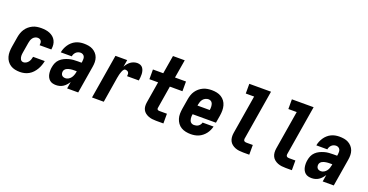

<svg xmlns="http://www.w3.org/2000/svg" viewBox="-32 -1422 4064 2118"><g transform="rotate(20 2000.0 -363.5)"><path d="M205 8Q175 8 146.5 2Q118 -4 94.5 -19Q71 -34 54.5 -57Q38 -80 30.5 -107.5Q23 -135 23.5 -165Q24 -195 29 -225L49 -345Q53 -369 61.5 -393.5Q70 -418 84.5 -440Q99 -462 119.5 -479.5Q140 -497 164 -508.5Q188 -520 213.5 -524Q239 -528 263 -528Q289 -528 314.5 -524.5Q340 -521 363 -511.5Q386 -502 404.5 -486.5Q423 -471 434.5 -449Q446 -427 449 -402Q452 -377 448 -350Q448 -349 447.5 -347Q447 -345 447 -344H310Q310 -344 310 -345Q310 -346 310 -346Q312 -359 311 -371.5Q310 -384 304 -394Q298 -404 287 -409Q276 -414 263 -414Q248 -414 232.5 -406.5Q217 -399 207 -385.5Q197 -372 191.5 -356.5Q186 -341 184 -326L164 -206Q162 -195 161 -184.5Q160 -174 160.5 -163.5Q161 -153 163.5 -143Q166 -133 171 -124.5Q176 -116 185 -111Q194 -106 205 -106Q221 -106 236.5 -115Q252 -124 262 -137.5Q272 -151 277.5 -167Q283 -183 286 -199H423Q418 -173 409 -147.5Q400 -122 386 -98Q372 -74 352.5 -53Q333 -32 308.5 -18Q284 -4 257.5 2Q231 8 205 8Z M629 8Q608 8 588.5 3Q569 -2 554.5 -14.5Q540 -27 531 -44.5Q522 -62 518.5 -81.5Q515 -101 515 -121.5Q515 -142 519 -163Q523 -189 534 -214Q545 -239 565.5 -258.5Q586 -278 611 -290Q636 -302 662 -309.5Q688 -317 714.5 -319Q741 -321 766 -321H811L814 -339Q816 -353 815.5 -368Q815 -383 809 -395Q803 -407 790.5 -414Q778 -421 764 -421Q750 -421 736 -416Q722 -411 711 -400.5Q700 -390 693.5 -377Q687 -364 685 -350H556Q560 -374 569.5 -397Q579 -420 593 -441Q607 -462 626.5 -479.5Q646 -497 669 -508Q692 -519 716 -523.5Q740 -528 764 -528Q792 -528 819 -523.5Q846 -519 869 -506.5Q892 -494 909.5 -474.5Q927 -455 936 -430Q945 -405 945.5 -377Q946 -349 941 -321L888 0H758L771 -80Q759 -61 744 -44Q729 -27 710.5 -15Q692 -3 671 2.5Q650 8 629 8ZM700 -99Q718 -99 735.5 -109Q753 -119 764.5 -134.5Q776 -150 782.5 -168.5Q789 -187 792 -205L793 -214H766Q755 -214 743.5 -213.5Q732 -213 720.5 -211Q709 -209 697.5 -206Q686 -203 675.5 -197Q665 -191 657.5 -181.5Q650 -172 648 -160Q646 -148 648.5 -136Q651 -124 658 -115.5Q665 -107 676.5 -103Q688 -99 700 -99Z M1050 0 1136 -520H1274L1260 -438Q1270 -456 1283.5 -473Q1297 -490 1314 -502.5Q1331 -515 1351.5 -521.5Q1372 -528 1391 -528Q1411 -528 1428 -521Q1445 -514 1455.5 -499.5Q1466 -485 1471 -467Q1476 -449 1477 -430Q1478 -411 1476 -391.5Q1474 -372 1471 -353H1333Q1335 -365 1334.5 -376.5Q1334 -388 1328.5 -397Q1323 -406 1312.5 -410Q1302 -414 1290 -414Q1282 -414 1275.5 -407.5Q1269 -401 1265 -393.5Q1261 -386 1258 -378.5Q1255 -371 1252.5 -363Q1250 -355 1247.5 -347.5Q1245 -340 1243.5 -332Q1242 -324 1240.5 -316Q1239 -308 1237 -300L1188 0Z M1801 0Q1777 0 1754.5 -3Q1732 -6 1711.5 -14Q1691 -22 1673.5 -35.5Q1656 -49 1646 -68.5Q1636 -88 1634.5 -110.5Q1633 -133 1637 -157L1678 -406H1576V-520H1697L1733 -735H1871L1835 -520H1964V-406H1816L1772 -138Q1771 -132 1773 -127Q1775 -122 1779.5 -119Q1784 -116 1789.5 -115Q1795 -114 1801 -114H1888V0Z M2210 8Q2180 8 2151 2Q2122 -4 2097.5 -18.5Q2073 -33 2056.5 -56Q2040 -79 2031.5 -106.5Q2023 -134 2023.5 -164Q2024 -194 2029 -225L2049 -345Q2053 -369 2061.5 -394Q2070 -419 2085 -441Q2100 -463 2121 -480.5Q2142 -498 2166 -509Q2190 -520 2215.5 -524Q2241 -528 2266 -528Q2266 -528 2266 -528Q2266 -528 2266 -528Q2296 -528 2325 -522Q2354 -516 2378 -501Q2402 -486 2418.5 -463.5Q2435 -441 2442.5 -413Q2450 -385 2450 -355.5Q2450 -326 2445 -295L2430 -206H2156Q2154 -194 2153 -182Q2152 -170 2153.5 -158.5Q2155 -147 2158.5 -136Q2162 -125 2169 -116.5Q2176 -108 2187 -103.5Q2198 -99 2210 -99Q2223 -99 2236 -102Q2249 -105 2260.5 -113Q2272 -121 2280 -132.5Q2288 -144 2291 -157H2420Q2414 -134 2404 -112Q2394 -90 2379 -70.5Q2364 -51 2344 -35Q2324 -19 2302 -9.5Q2280 0 2256.5 4Q2233 8 2210 8ZM2174 -314H2318Q2320 -326 2320.5 -338Q2321 -350 2320 -361.5Q2319 -373 2315.5 -384Q2312 -395 2305 -403.5Q2298 -412 2287.5 -416.5Q2277 -421 2265 -421Q2248 -421 2231 -413Q2214 -405 2202.5 -391Q2191 -377 2185 -360.5Q2179 -344 2176 -327Z M2824 0Q2799 0 2775 -3Q2751 -6 2729.5 -14.5Q2708 -23 2690 -37.5Q2672 -52 2662 -72.5Q2652 -93 2650 -117Q2648 -141 2652 -166L2727 -621H2629V-735H2884L2787 -147Q2786 -140 2788 -133Q2790 -126 2795.5 -121.5Q2801 -117 2808.5 -115.5Q2816 -114 2824 -114H2896V0Z M3324 0Q3299 0 3275 -3Q3251 -6 3229.5 -14.5Q3208 -23 3190 -37.5Q3172 -52 3162 -72.5Q3152 -93 3150 -117Q3148 -141 3152 -166L3227 -621H3129V-735H3384L3287 -147Q3286 -140 3288 -133Q3290 -126 3295.5 -121.5Q3301 -117 3308.5 -115.5Q3316 -114 3324 -114H3396V0Z M3629 8Q3608 8 3588.5 3Q3569 -2 3554.5 -14.5Q3540 -27 3531 -44.5Q3522 -62 3518.5 -81.5Q3515 -101 3515 -121.5Q3515 -142 3519 -163Q3523 -189 3534 -214Q3545 -239 3565.5 -258.5Q3586 -278 3611 -290Q3636 -302 3662 -309.5Q3688 -317 3714.5 -319Q3741 -321 3766 -321H3811L3814 -339Q3816 -353 3815.5 -368Q3815 -383 3809 -395Q3803 -407 3790.5 -414Q3778 -421 3764 -421Q3750 -421 3736 -416Q3722 -411 3711 -400.5Q3700 -390 3693.5 -377Q3687 -364 3685 -350H3556Q3560 -374 3569.5 -397Q3579 -420 3593 -441Q3607 -462 3626.5 -479.5Q3646 -497 3669 -508Q3692 -519 3716 -523.5Q3740 -528 3764 -528Q3792 -528 3819 -523.5Q3846 -519 3869 -506.5Q3892 -494 3909.5 -474.5Q3927 -455 3936 -430Q3945 -405 3945.5 -377Q3946 -349 3941 -321L3888 0H3758L3771 -80Q3759 -61 3744 -44Q3729 -27 3710.5 -15Q3692 -3 3671 2.5Q3650 8 3629 8ZM3700 -99Q3718 -99 3735.5 -109Q3753 -119 3764.5 -134.5Q3776 -150 3782.5 -168.5Q3789 -187 3792 -205L3793 -214H3766Q3755 -214 3743.5 -213.5Q3732 -213 3720.5 -211Q3709 -209 3697.5 -206Q3686 -203 3675.5 -197Q3665 -191 3657.5 -181.5Q3650 -172 3648 -160Q3646 -148 3648.5 -136Q3651 -124 3658 -115.5Q3665 -107 3676.5 -103Q3688 -99 3700 -99Z"/></g></svg>

Font: Iosevka SS04 Heavy Oblique
Style: Regular
Weight: 900
Italic angle: -9°
Monospace: yes
Designer: Belleve Invis
Foundry: Belleve Invis
Version: Version 19.0.0; ttfautohint (v1.8.4)